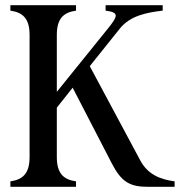

<svg xmlns="http://www.w3.org/2000/svg" viewBox="-20 -720 705 740"><path d="M20 0H273V-21C225 -28 199 -51 199 -115V-305L260 -382L411 -90C448 -19 480 0 550 0H653V-21C602 -28 551 -45 521 -101L326 -465L442 -610C482 -660 547 -672 607 -679V-700H387V-679C439 -672 436 -660 396 -610L199 -366V-585C199 -649 225 -672 273 -679V-700H20V-679C68 -672 94 -649 94 -585V-115C94 -51 68 -28 20 -21Z"/></svg>

Font: RL Madena
Style: Regular
Weight: 400
Designer: I Kadek Wantara Putra
Foundry: Roughlines ID
Version: Version 1.000;Glyphs 3.1.2 (3151)